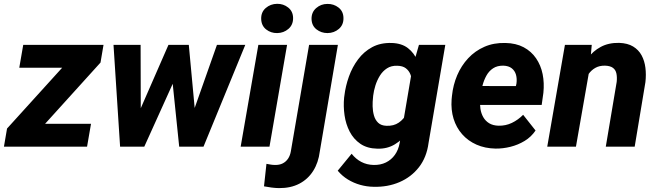

<svg xmlns="http://www.w3.org/2000/svg" viewBox="-38 -761 3409 996"><path d="M434.1 -118.7 413.6 0H19.5L40 -118.7ZM483.4 -436.5 88.4 0H-17.6L-1.5 -94.2L392.1 -528.3H499ZM448.7 -528.3 428.2 -409.7H62L82.5 -528.3Z M672.4 -154.3 835.9 -528.3H933.6L869.6 -352.1L710.4 0H630.4ZM691.4 -528.3 692.4 -140.6 674.8 0H585L550.8 -528.3ZM958.5 -163.1 1087.4 -528.3H1234.4L1017.6 0H923.3ZM941.4 -528.3 977.5 -140.6 966.8 0H891.6L854 -364.3L853 -528.3Z M1451.2 -528.3 1359.9 0H1210.4L1302.2 -528.3ZM1316.9 -662.6Q1315.9 -698.2 1340.6 -719.5Q1365.2 -740.7 1399.4 -741.2Q1432.1 -741.7 1457 -721.9Q1481.9 -702.1 1482.4 -668Q1482.9 -632.3 1458.3 -611.1Q1433.6 -589.8 1399.9 -589.4Q1367.2 -588.9 1342.5 -608.4Q1317.9 -627.9 1316.9 -662.6Z M1565.4 -528.3H1714.8L1621.1 23.9Q1613.8 83 1586.4 126Q1559.1 168.9 1514.4 192.1Q1469.7 215.3 1409.2 214.8Q1389.6 214.4 1370.4 211.9Q1351.1 209.5 1331.5 205.6L1344.2 88.9Q1355 90.8 1366.2 92.8Q1377.4 94.7 1388.7 94.7Q1411.6 95.2 1428.5 86.7Q1445.3 78.1 1456.1 62.3Q1466.8 46.4 1470.7 24.4ZM1578.1 -662.6Q1577.6 -697.8 1602.3 -719.2Q1627 -740.7 1660.6 -740.7Q1693.4 -741.2 1718.3 -721.7Q1743.2 -702.1 1743.7 -668Q1744.6 -632.3 1720 -611.1Q1695.3 -589.8 1661.1 -589.4Q1628.4 -589.4 1603.8 -608.6Q1579.1 -627.9 1578.1 -662.6Z M2135.3 -528.3H2272L2185.1 -19.5Q2175.3 55.2 2135.3 106.4Q2095.2 157.7 2034.2 183.8Q1973.1 210 1899.9 208Q1864.7 207.5 1830.8 198Q1796.9 188.5 1766.8 170.2Q1736.8 151.9 1713.9 124.5L1786.1 36.6Q1807.6 64 1836.2 78.9Q1864.7 93.8 1899.4 94.7Q1935.5 95.7 1963.9 81.8Q1992.2 67.9 2010.5 42.2Q2028.8 16.6 2035.2 -19L2102.1 -412.6ZM1747.1 -254.4 1748.5 -264.6Q1754.4 -314.5 1772 -363.8Q1789.6 -413.1 1819.6 -453.1Q1849.6 -493.2 1892.6 -516.4Q1935.5 -539.6 1993.2 -538.1Q2045.9 -536.6 2078.4 -511.2Q2110.8 -485.8 2127.4 -446Q2144 -406.2 2149.4 -360.1Q2154.8 -314 2152.8 -270.5L2151.4 -252.4Q2143.6 -209.5 2125.5 -162.8Q2107.4 -116.2 2078.9 -76.4Q2050.3 -36.6 2010.7 -12.5Q1971.2 11.7 1919.9 10.3Q1866.7 9.3 1831.3 -15.1Q1795.9 -39.6 1775.9 -78.4Q1755.9 -117.2 1749.3 -163.3Q1742.7 -209.5 1747.1 -254.4ZM1897.9 -264.6 1897 -254.4Q1894.5 -233.9 1895 -209.2Q1895.5 -184.6 1901.9 -161.9Q1908.2 -139.2 1923.6 -124.3Q1939 -109.4 1966.8 -108.4Q2004.4 -106.9 2030.5 -124.8Q2056.6 -142.6 2071.5 -171.9Q2086.4 -201.2 2091.3 -234.9L2098.1 -286.6Q2100.6 -309.6 2099.6 -332.5Q2098.6 -355.5 2091.1 -375Q2083.5 -394.5 2067.1 -407Q2050.8 -419.4 2022.5 -419.9Q1991.7 -420.9 1969.5 -406.5Q1947.3 -392.1 1932.6 -368.4Q1918 -344.7 1909.4 -317.4Q1900.9 -290 1897.9 -264.6Z M2532.7 9.8Q2478 8.8 2433.8 -10.7Q2389.6 -30.3 2359.4 -64.7Q2329.1 -99.1 2314.9 -145Q2300.8 -190.9 2304.7 -245.1L2306.6 -264.2Q2312.5 -320.8 2333.7 -370.6Q2355 -420.4 2390.6 -458.7Q2426.3 -497.1 2474.9 -518.3Q2523.4 -539.6 2583.5 -538.1Q2638.7 -537.1 2678.5 -515.9Q2718.3 -494.6 2742.9 -458.5Q2767.6 -422.4 2776.9 -376.5Q2786.1 -330.6 2780.8 -279.3L2772 -216.8H2358.4L2374 -314.9L2638.2 -314.5L2641.1 -327.6Q2644.5 -352.5 2638.7 -373.3Q2632.8 -394 2616.7 -406.7Q2600.6 -419.4 2573.2 -420.4Q2541.5 -420.9 2520 -406.7Q2498.5 -392.6 2485.4 -368.9Q2472.2 -345.2 2465.1 -317.6Q2458 -290 2454.6 -264.2L2452.6 -245.6Q2450.7 -220.2 2454.3 -196.3Q2458 -172.4 2469 -153.1Q2480 -133.8 2499.3 -121.8Q2518.6 -109.9 2547.4 -108.9Q2585 -107.9 2617.4 -123.5Q2649.9 -139.2 2675.8 -165.5L2740.2 -84Q2717.8 -50.8 2683.6 -30Q2649.4 -9.3 2610.1 0.5Q2570.8 10.3 2532.7 9.8Z M3021 -407.2 2949.7 0H2800.8L2892.6 -528.3H3031.7ZM2980.5 -282.7 2946.8 -281.2Q2951.7 -328.6 2967.3 -375Q2982.9 -421.4 3010.5 -458.7Q3038.1 -496.1 3078.6 -517.8Q3119.1 -539.6 3173.8 -538.6Q3217.8 -537.1 3246.3 -519.8Q3274.9 -502.4 3290.3 -473.9Q3305.7 -445.3 3310.1 -409.4Q3314.5 -373.5 3310.1 -335L3254.4 0H3104.5L3161.1 -336.4Q3163.6 -360.4 3159.7 -379.4Q3155.8 -398.4 3141.8 -408.9Q3127.9 -419.4 3100.6 -420.4Q3071.3 -420.9 3050.3 -408.9Q3029.3 -397 3015.1 -376.7Q3001 -356.4 2992.9 -331.8Q2984.9 -307.1 2980.5 -282.7Z"/></svg>

Font: Roboto ExtraBold
Style: Italic
Weight: 800
Designer: Christian Robertson
Foundry: Google
Version: Version 3.009; 2024